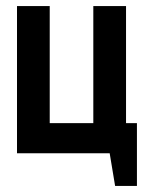

<svg xmlns="http://www.w3.org/2000/svg" viewBox="-20 -502 504 629"><path d="M35.7 -482.1H142.9V-98.6H285.7V-482.1H392.9V-98.6H428.6V107.1H357.1L339.3 0H35.7Z"/></svg>

Font: Aire Exterior
Style: Regular
Weight: 400
Width: 4
Designer: Jayvee Enaguas (HarvettFox96)
Version: 20190503.02